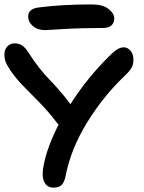

<svg xmlns="http://www.w3.org/2000/svg" viewBox="-21 -858 656 872"><path d="M185.1 -721.2Q149.4 -721.2 128.2 -739.7Q106.9 -758.3 106.9 -782.2Q106.9 -818.4 154.8 -824.2Q260.7 -837.9 395 -837.9Q446.3 -837.9 472.2 -817.1Q498 -796.4 498 -773.9Q498 -754.4 485.1 -742.7Q472.2 -731 448.2 -731Q349.1 -731 268.3 -726.1Q187.5 -721.2 185.1 -721.2ZM222.2 -5.9Q191.4 -5.9 179.2 -33.4Q167 -61 178.2 -112.8Q194.8 -193.4 245.1 -292Q244.1 -293 241.9 -295.4Q239.7 -297.9 238.8 -298.8Q200.2 -349.6 160.2 -390.6Q120.1 -431.6 87.4 -464.6Q54.7 -497.6 29.8 -533.2Q11.7 -559.6 5.4 -575.4Q-1 -591.3 -1 -610.8Q-1 -632.8 12.2 -647Q25.4 -661.1 45.9 -661.1Q64.9 -661.1 79.3 -651.6Q93.8 -642.1 107.9 -620.1Q131.8 -582 157.2 -550Q182.6 -518.1 201.9 -498.5Q221.2 -479 248 -448.2Q274.9 -417.5 298.8 -384.8Q376 -506.8 483.9 -611.8Q516.1 -643.1 541 -643.1Q559.1 -643.1 572 -627.4Q585 -611.8 585 -587.9Q585 -566.4 577.1 -551.3Q569.3 -536.1 543.9 -512.2Q448.2 -420.9 375.2 -302.7Q302.2 -184.6 277.8 -63Q272 -31.2 259.5 -18.6Q247.1 -5.9 222.2 -5.9Z"/></svg>

Font: Shantell Sans Irregular Bouncy
Style: Regular
Weight: 500
Designer: Stephen Nixon, Anya Danilova, Shantell Martin
Foundry: Arrow Type
Version: Version 1.006;[9816181b4]